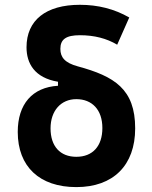

<svg xmlns="http://www.w3.org/2000/svg" viewBox="-20 -762 626 792"><path d="M294.9 9.8C447.3 9.8 537.6 -80.1 537.6 -232.4C537.6 -395 451.7 -447.3 300.8 -488.3C247.1 -502.9 229 -525.9 229 -560.5C229 -600.1 252.9 -616.7 309.6 -616.7C369.1 -616.7 419.9 -603.5 463.4 -577.6L513.2 -689.9C451.7 -725.1 384.3 -742.2 309.6 -742.2C169.4 -742.2 89.4 -678.7 89.4 -566.9C89.4 -500.5 122.6 -440.9 219.2 -424.8V-408.2C113.3 -401.9 53.2 -332.5 53.2 -217.8C53.2 -74.7 143.1 9.8 294.9 9.8ZM294.9 -115.2C228 -115.2 188.5 -158.7 188.5 -232.4C188.5 -305.2 231.4 -353 294.9 -353C359.4 -353 402.3 -309.6 402.3 -233.9C402.3 -159.2 362.3 -115.2 294.9 -115.2Z"/></svg>

Font: CaskaydiaCove Nerd Font
Style: Bold
Weight: 700
Designer: Aaron Bell
Foundry: Saja Typeworks
Version: Version 2111.1;Nerd Fonts 2.3.0